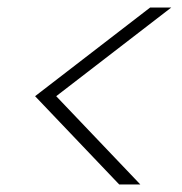

<svg xmlns="http://www.w3.org/2000/svg" viewBox="-20 -630 482 509"><path d="M129 -375 352 -141H296L73 -375L378 -610H434Z"/></svg>

Font: Poppins ExtraLight
Style: Italic
Weight: 275
Italic angle: -10°
Designer: Ninad Kale (Devanagari), Jonny Pinhorn (Latin)
Foundry: Indian Type Foundry
Version: Version 3.200;PS 1.000;hotconv 16.6.54;makeotf.lib2.5.65590